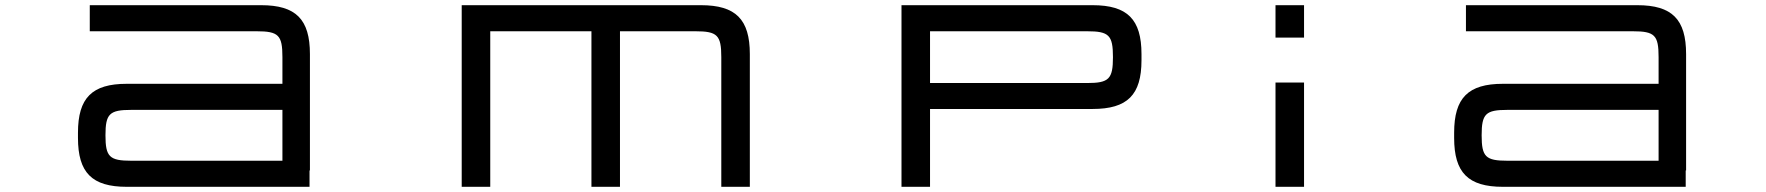

<svg xmlns="http://www.w3.org/2000/svg" viewBox="-20 -720 6806 740"><path d="M486 -296.5H1068.5V-100.5H486C402 -100.5 386.5 -115.5 386.5 -198.5C386.5 -281.5 402 -296.5 486 -296.5ZM280.5 -188.5C280.5 -54.5 334.5 0 468.5 0H1173V-63H1174.5V-511.5C1174.5 -645.5 1120.5 -700 986.5 -700H326V-599.5H969C1053.5 -599.5 1068.5 -584.5 1068.5 -500V-397H468.5C334.5 -397 280.5 -342.5 280.5 -208.5Z M1759.5 -700V0H1869.5V-599.5H2259.5V0H2369.5V-599.5H2660.5C2744.5 -599.5 2760 -584.5 2760 -500V0H2870V-511.5C2870 -645.5 2815.5 -700 2681.5 -700Z M3454.5 -700V0H3564.5V-300H4191C4325 -300 4379.5 -354 4379.5 -488V-511.5C4379.5 -645.5 4325 -700 4191 -700ZM3564.5 -400V-599.5H4170C4254 -599.5 4269.5 -584.5 4269.5 -500V-499.5C4269.5 -415.5 4254 -400 4170 -400Z M4896 -402V0H5006V-402ZM4896 -575H5006V-700H4896Z M5790 -296.5H6372.5V-100.5H5790C5706 -100.5 5690.5 -115.5 5690.5 -198.5C5690.5 -281.5 5706 -296.5 5790 -296.5ZM5584.5 -188.5C5584.5 -54.5 5638.5 0 5772.5 0H6477V-63H6478.5V-511.5C6478.5 -645.5 6424.5 -700 6290.5 -700H5630V-599.5H6273C6357.5 -599.5 6372.5 -584.5 6372.5 -500V-397H5772.5C5638.5 -397 5584.5 -342.5 5584.5 -208.5Z"/></svg>

Font: Melete
Style: Regular
Weight: 400
Width: 6
Designer: Sora Sagano
Foundry: DOT COLON
Version: Version 0.200;FEAKit 1.0